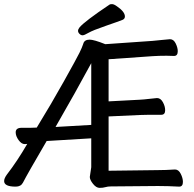

<svg xmlns="http://www.w3.org/2000/svg" viewBox="-22 -900 942 930"><path d="M583 -820Q583 -809 572 -804Q555 -797 491 -775Q427 -753 406.5 -741Q386 -729 378 -729Q370 -729 363 -736Q356 -743 356 -750.5Q356 -758 363 -767Q388 -797 509 -878Q512 -880 521 -880Q530 -880 545 -869Q583 -843 583 -820ZM825 -79H826Q843 -79 853.5 -58Q864 -37 864 -19Q864 4 846 4Q792 1 743 1L515 3Q500 3 488.5 6.5Q477 10 460.5 10Q444 10 428.5 -9.5Q413 -29 413 -43Q413 -44 420 -90V-230L204 -217Q111 -58 89 -15Q79 4 54 4Q-2 4 -2 -23Q-2 -36 11 -54Q62 -120 110 -203Q100 -202 99 -202H98Q82 -202 68 -221.5Q54 -241 54 -259Q54 -281 83 -281H126Q144 -281 156 -282Q226 -396 288 -507Q350 -618 363 -644.5Q376 -671 381 -687Q386 -708 412 -708Q433 -708 488 -686L717 -702Q739 -704 762.5 -706.5Q786 -709 800 -710H802Q819 -710 829 -689.5Q839 -669 839 -652Q839 -629 821 -629L785 -630Q750 -630 718 -628L504 -613V-409L655 -417Q675 -418 699.5 -421Q724 -424 738 -425H739Q756 -425 767 -405Q778 -385 778 -366Q778 -344 759 -344H700Q673 -344 656 -343L504 -336V-73L742 -76Q780 -76 825 -79ZM247 -285 420 -295V-594Q345 -455 247 -285Z"/></svg>

Font: Moon Stars Kai
Style: Bold
Weight: 700
Designer: GuiWonder
Version: Version 1.101